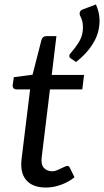

<svg xmlns="http://www.w3.org/2000/svg" viewBox="-20 -833 466 861"><path d="M186 8Q126 8 97.5 -25.5Q69 -59 77 -122L115 -432H54Q46 -432 41 -437Q36 -442 37 -452L42 -487L126 -498L166 -654Q171 -671 188 -671H233L212 -497H357L349 -432H204L167 -128Q163 -96 176.5 -80.5Q190 -65 215 -65Q226 -65 239.5 -71Q253 -77 265 -83Q277 -89 282 -89Q289 -89 293 -81L314 -38Q288 -17 254 -4.5Q220 8 186 8ZM352 -791 410 -813Q421 -789 424.5 -765Q428 -741 425 -717Q420 -672 392.5 -630.5Q365 -589 321 -555L296 -572Q290 -576 291 -583Q291 -587 293 -590Q295 -593 297 -595Q315 -615 331.5 -640.5Q348 -666 351 -694Q353 -710 351 -727Q349 -744 339 -763Q338 -765 337.5 -768Q337 -771 337 -774Q339 -787 352 -791Z"/></svg>

Font: Aleo
Style: Italic
Weight: 400
Italic angle: -7°
Designer: Alessio Laiso
Foundry: Alessio Laiso
Version: Version 2.001;gftools[0.9.29]